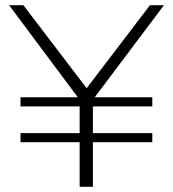

<svg xmlns="http://www.w3.org/2000/svg" viewBox="-20 -720 666 740"><path d="M59 -172H287V0H338V-172H567V-207H338V-310H567V-345H345L612 -700H558L314 -380L70 -700H15L280 -345H59V-310H287V-207H59Z"/></svg>

Font: Chess Sans Light
Style: Regular
Weight: 300
Designer: Wolf Bōese
Foundry: Wolf Bōese
Version: Version 7.223;Glyphs 3.3 (3306)